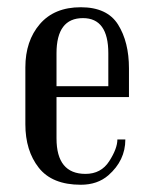

<svg xmlns="http://www.w3.org/2000/svg" viewBox="-20 -500 421 530"><path d="M336 -311V-232H136V-118Q136 -20 216 -20Q259 -20 281.5 -55Q304 -90 304 -115H326Q326 -57 279 -16Q249 10 203 10Q124 10 87 -37Q50 -84 50 -157V-314Q50 -387 90 -433.5Q130 -480 203 -480Q276 -480 306 -432Q336 -384 336 -311ZM279 -262V-353Q279 -450 209 -450Q136 -450 136 -353V-262Z"/></svg>

Font: Trochut
Style: Regular
Weight: 400
Designer: Andreu Balius
Foundry: Andreu Balius
Version: Version 1.001